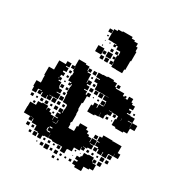

<svg xmlns="http://www.w3.org/2000/svg" viewBox="-184 -907 990 1052"><g transform="rotate(30 311.0 -380.5)"><path d="M294 -697H270V-698H241V-764H262V-773H288V-777H350V-767H370V-760H393V-740H403V-716H409V-656H404V-652H405V-600H399V-576H359V-577H330V-604H328V-587H310V-605H327V-648H333V-669H332V-673H306V-691H296V-679H282V-693H294ZM219 -756H239V-736H219ZM225 -720H233V-712H225ZM256 -683V-689H262V-683ZM227 -684V-688H231V-684ZM281 -648V-664H297V-648ZM311 -648V-664H327V-648ZM232 -653H226V-659H232ZM210 -645H248V-607H210ZM274 -641H304V-611H274ZM268 -617H250V-635H268ZM312 -619V-633H326V-619ZM278 -607H300V-585H278ZM269 -586H249V-606H269ZM409 -116V-92H374V-67H347V-64H344V-37H316V-63H289V-62H251V-67H226V-90H225V-66H199V-62H191V-40H169V-62H161V-67H136V-94H133V-95H104V-118H100V-101H80V-121H97V-122H80V-121H40V-161H41V-190H77V-214H102V-219H138V-197H141V-210H159V-194H173V-185H194V-163H196V-185H217V-189H198V-213H217V-220H199V-242H221V-224H224V-247H226V-273H222V-277H196V-305H194V-331H190V-371H192V-385H187V-374H173V-388H184V-394H163V-428H167V-451H160V-478H159V-462H141V-480H157V-524H203V-518H227V-493H231V-510H249V-492H232V-486H255V-457H256V-434H259V-452H281V-430H263V-423H282V-399H263V-394H283V-376H290V-391H310V-371H295V-326H289V-284H293V-256H295V-206H290V-194H293V-170H299V-168H301V-170H329V-202H337V-224H383V-209H398V-193H412V-183H432V-160H435V-186H465V-156H439V-153H462V-129H439V-122H415V-120H429V-102H411V-116ZM584 -339V-367H616V-335H588V-303H565V-296H515V-302H491V-340H498V-361H490V-362H461V-364H439V-362H461V-340H439V-332H433V-308H407V-332H406V-305H382V-299H338V-343H349V-362H371V-343H375V-366H401V-370H403V-393H402V-399H378V-423H402V-424H373V-425H347V-424H313V-452H311V-460H289V-482H311V-487H286V-515H314V-517H340V-521H380V-514H403V-492H411V-486H465V-470H474V-477H486V-465H479V-464H497V-484H523V-463H532V-453H552V-429H532V-420H549V-402H532V-397H556V-395H584V-367H557V-364H583V-339ZM260 -511H280V-491H260ZM411 -510H429V-492H411ZM43 -273V-248H17V-273H12V-309H39V-329H38V-355H34V-407H66V-465H107V-484H133V-458H114V-453H132V-429H114V-420H129V-402H114V-389H128V-373H117V-367H136V-341H140V-332H161V-310H140V-306H165V-276H136V-275H113V-273H132V-249H108V-268H105V-246H75V-268H70V-251H50V-271H67V-274H48V-273ZM275 -476V-466H265V-476ZM143 -448H157V-434H143ZM293 -434V-448H307V-434ZM348 -423H372V-399H348ZM310 -401H290V-421H310ZM320 -421H340V-401H320ZM144 -417H156V-405H144ZM565 -416H575V-406H565ZM379 -370V-392H401V-370ZM112 -387H110V-378H112ZM365 -386V-376H355V-386ZM154 -385V-377H146V-385ZM333 -384V-378H327V-384ZM523 -346V-361H522V-346ZM141 -360H159V-342H141ZM472 -359H488V-343H472ZM173 -358H187V-344H173ZM187 -314H173V-328H187ZM443 -314V-328H457V-314ZM483 -324V-318H477V-324ZM191 -280H169V-302H191ZM138 -273H162V-249H138ZM171 -252V-270H189V-252ZM203 -254V-268H217V-254ZM170 -241H190V-221H170ZM129 -240V-222H111V-240ZM38 -223H22V-239H38ZM98 -239V-223H82V-239ZM156 -237V-225H144V-237ZM55 -226V-236H65V-226ZM543 -228H597V-185H614V-157H586V-174H585V-156H556V-155H554V-127H526V-150H523V-128H497V-150H490V-131H470V-151H489V-159H468V-183H481V-187H466V-215H481V-230H539V-227H543ZM460 -191H440V-211H460ZM66 -195H54V-207H66ZM185 -206V-196H175V-206ZM224 -158H226V-178H224ZM202 -155H223V-157H202ZM581 -130H559V-152H581ZM219 -127H202V-121H219ZM551 -100H529V-122H551ZM579 -102H561V-120H579ZM195 -119V-100H199V-96H219V-101H200V-119ZM457 -118V-104H443V-118ZM474 -105V-117H486V-105ZM505 -106V-116H515V-106ZM519 -72H504V-68H527V-34H504V-27H472V1H428V-10H409V-32H428V-41H410V-61H430V-71H437V-94H463V-98H497V-75H501V-90H519ZM551 -70H529V-92H551ZM99 -72H81V-90H99ZM127 -74H113V-88H127ZM386 -85H394V-77H386ZM422 -83V-79H418V-83ZM161 -40H139V-62H161ZM291 -42V-60H309V-42ZM127 -44H113V-58H127ZM233 -44V-58H247V-44ZM204 -45V-57H216V-45ZM265 -46V-56H275V-46ZM392 -53V-49H388V-53ZM253 -8H227V-34H253ZM310 -11H290V-31H310ZM219 -12H201V-30H219ZM277 -14H263V-28H277ZM397 -14H383V-28H397ZM336 -15H324V-27H336ZM365 -16H355V-26H365ZM183 -18H177V-24H183ZM307 16H293V2H307ZM335 14H325V4H335Z"/></g></svg>

Font: Rubik-Storm
Style: Regular
Weight: 400
Designer: NaN (generative design), Hubert & Fischer (Rubik source font outlines)
Foundry: NaN, Hubert & Fischer
Version: Version 1.000